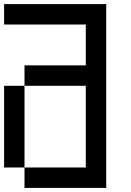

<svg xmlns="http://www.w3.org/2000/svg" viewBox="-20 -920 640 940"><path d="M0 -100V-500H100V-100ZM0 -800V-900H500V0H100V-100H400V-500H100V-600H400V-800Z"/></svg>

Font: Galmuri9 Regular
Style: Regular
Weight: 400
Designer: Lee Minseo (quiple)
Version: Version 2.399;hotconv 1.1.1;makeotfexe 2.6.0 DEVELOPMENT